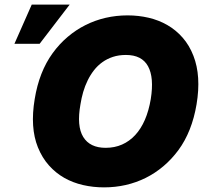

<svg xmlns="http://www.w3.org/2000/svg" viewBox="-20 -804 882 834"><path d="M130.7 -373.6Q149.9 -492.2 208.8 -573.2Q237.9 -613.3 274 -643.8Q310 -674.4 351.4 -695.1Q392.8 -715.9 438.9 -726.6Q485.1 -737.2 534.1 -737.2Q581.7 -737.2 625.7 -726.9Q669.7 -716.6 707 -695.1Q744.3 -673.7 773.4 -640.4Q802.6 -607.2 820.3 -561.4Q854.4 -473.7 833.8 -350.9Q813.9 -232.2 755 -152Q725.9 -112.6 690 -82.2Q654.1 -51.8 613.1 -31.4Q572.1 -11 526.5 -0.5Q480.8 9.9 431.8 9.9Q384.6 9.9 340.6 -0.2Q296.5 -10.3 259.2 -31.4Q221.9 -52.6 192.5 -85.6Q163 -118.6 144.5 -164.4Q110.1 -250 130.7 -373.6ZM438.9 -161.9Q478 -161.9 510.1 -176.1Q542.3 -190.3 567.3 -217.3Q592.3 -244.3 609.4 -283.7Q626.4 -323.2 634.9 -373.6Q649.9 -467.3 623 -516.3Q596.2 -565.3 527 -565.3Q496.1 -565.3 470.7 -557Q445.3 -548.7 424.7 -533.9Q404.1 -519.2 388.3 -498.9Q372.5 -478.7 360.8 -454.7Q349.1 -430.8 341.4 -404.5Q333.8 -378.2 329.5 -350.9Q312.5 -256 341.6 -209Q370.7 -161.9 438.9 -161.9ZM117.9 -784.1H282.7L152 -613.6H42.6Z"/></svg>

Font: Inter P Black
Style: Italic
Weight: 900
Italic angle: -9.40001°
Designer: Rasmus Andersson
Foundry: rsms
Version: Version 3.018;git-588b23468